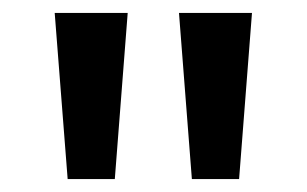

<svg xmlns="http://www.w3.org/2000/svg" viewBox="-20 -734 476 298"><path d="M178.2 -713.9 158.2 -456.1H85L64.9 -713.9ZM371.1 -713.9 351.1 -456.1H277.8L257.8 -713.9Z"/></svg>

Font: f1_18033          
Style: Regular
Weight: 600
Foundry: Ascender Corporation
Version: Version 1.10